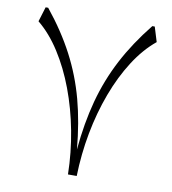

<svg xmlns="http://www.w3.org/2000/svg" viewBox="-82 -804 786 875"><g transform="rotate(10 311.0 -366.0)"><path d="M331.5 0Q334 -101.1 352.5 -200Q371.1 -298.8 404.1 -387.2Q437 -475.6 482.7 -546.9Q528.3 -618.2 584.5 -664.1L563.5 -732.4H552.2Q477.5 -639.2 428.2 -545.2Q378.9 -451.2 350.8 -347.2Q322.8 -243.2 311.5 -119.1Q300.3 -243.2 272.5 -346.9Q244.6 -450.7 195.3 -544.7Q146 -638.7 70.3 -732.4H58.6L37.6 -664.1Q93.8 -618.2 139.4 -546.9Q185.1 -475.6 218.3 -387.2Q251.5 -298.8 270.3 -200Q289.1 -101.1 291 0Z"/></g></svg>

Font: Pinar-VF-FD
Style: Regular
Weight: 300
Designer: Amin Abedi
Version: Version 3.0